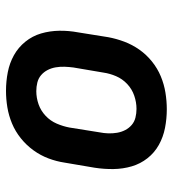

<svg xmlns="http://www.w3.org/2000/svg" viewBox="12 -580 576 640"><g transform="rotate(-90 300.0 -260.0)"><path d="M256 8Q224 8 193.5 2Q163 -4 137 -18.5Q111 -33 92.5 -56.5Q74 -80 65.5 -109Q57 -138 56.5 -169.5Q56 -201 61 -233L78 -333Q82 -360 92 -386.5Q102 -413 119 -436.5Q136 -460 159 -478.5Q182 -497 208.5 -508Q235 -519 262.5 -523.5Q290 -528 317 -528Q349 -528 379.5 -522Q410 -516 436 -501.5Q462 -487 481 -463.5Q500 -440 508.5 -411Q517 -382 517.5 -350.5Q518 -319 512 -287L496 -187Q491 -160 481 -133.5Q471 -107 454.5 -83.5Q438 -60 415 -41.5Q392 -23 365.5 -12Q339 -1 311 3.5Q283 8 256 8ZM257 -93Q279 -93 301 -100.5Q323 -108 340 -124Q357 -140 366 -161Q375 -182 378 -203L395 -303Q397 -318 397.5 -333Q398 -348 395.5 -362.5Q393 -377 386.5 -389.5Q380 -402 369.5 -411Q359 -420 345 -423.5Q331 -427 316 -427Q294 -427 272.5 -419.5Q251 -412 234 -396Q217 -380 208 -359Q199 -338 195 -317L179 -217Q176 -202 175.5 -187Q175 -172 177.5 -157.5Q180 -143 186.5 -130.5Q193 -118 203.5 -109Q214 -100 228 -96.5Q242 -93 257 -93Z"/></g></svg>

Font: Iosevka Etoile
Style: Bold Italic
Weight: 700
Italic angle: -9°
Designer: Belleve Invis
Foundry: Belleve Invis
Version: Version 28.1.0; ttfautohint (v1.8.4)